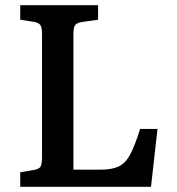

<svg xmlns="http://www.w3.org/2000/svg" viewBox="-20 -720 681 740"><path d="M58 0V-56L111 -65Q130 -68 136 -77.5Q142 -87 142 -116V-589Q142 -614 135.5 -623.5Q129 -633 109 -636L58 -644V-700H358V-644L295 -635Q276 -632 269.5 -623Q263 -614 263 -589V-66H367Q411 -66 437.5 -78.5Q464 -91 482 -125Q500 -159 520 -223H587L562 0Z"/></svg>

Font: Literata 12pt Medium
Style: Regular
Weight: 500
Designer: Latin by Veronika Burian and Jose Scaglione. Greek by Irene Vlachou. Cyrillic by Vera Evstafieva.
Foundry: TypeTogether
Version: Version 3.002